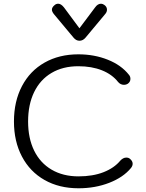

<svg xmlns="http://www.w3.org/2000/svg" viewBox="-20 -1002 787 1032"><path d="M55 -349Q55 -457 98 -539Q141 -621 219.5 -665.5Q298 -710 401 -710Q487 -710 559.5 -681Q632 -652 673 -600Q681 -591 681 -578Q681 -562 667 -552Q658 -546 647 -546Q628 -546 615 -561Q583 -602 528 -624Q473 -646 401 -646Q318 -646 257 -610Q196 -574 163.5 -507Q131 -440 131 -349Q131 -259 163.5 -192.5Q196 -126 257.5 -90Q319 -54 402 -54Q479 -54 536.5 -76.5Q594 -99 627 -139Q642 -155 659 -155Q671 -155 679 -148Q693 -136 693 -122Q693 -110 684 -99Q643 -49 567.5 -19.5Q492 10 402 10Q298 10 219.5 -34.5Q141 -79 98 -160.5Q55 -242 55 -349ZM375 -800 269 -927Q259 -940 259 -950Q259 -963 274 -975Q282 -982 293 -982Q308 -982 324 -962L407 -850L491 -962Q505 -982 523 -982Q531 -982 540 -976Q555 -966 555 -950Q555 -937 545 -926L440 -800Q426 -783 407 -783Q389 -783 375 -800Z"/></svg>

Font: Kodchasan
Style: Regular
Weight: 400
Version: Version 1.000; ttfautohint (v1.6)